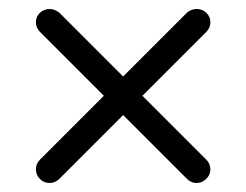

<svg xmlns="http://www.w3.org/2000/svg" viewBox="-20 -567 549 428"><path d="M91 -159Q78 -159 69 -168Q60 -177 60 -190Q60 -196 62.5 -201.5Q65 -207 69 -211L397 -539Q400 -542 406 -544.5Q412 -547 418 -547Q431 -547 440 -538.5Q449 -530 449 -517Q449 -511 446.5 -505.5Q444 -500 440 -496L112 -168Q108 -164 102.5 -161.5Q97 -159 91 -159ZM418 -159Q412 -159 406.5 -161.5Q401 -164 397 -168L69 -496Q65 -500 62.5 -505.5Q60 -511 60 -517Q60 -530 69 -538.5Q78 -547 91 -547Q97 -547 102.5 -544.5Q108 -542 112 -539L440 -211Q444 -207 446.5 -201.5Q449 -196 449 -190Q449 -177 439.5 -168Q430 -159 418 -159Z"/></svg>

Font: National Park Light
Style: Regular
Weight: 300
Designer: Andrea Herstowski, Ben Hoepner
Version: Version 1.009